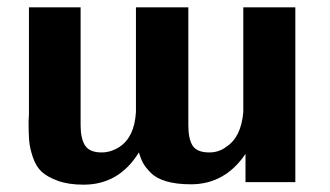

<svg xmlns="http://www.w3.org/2000/svg" viewBox="-20 -492 901 524"><path d="M786 -472V5H650V-72Q594 11 501 11Q462 11 434.5 3Q407 -5 392 -20Q377 -35 370.5 -47Q364 -59 359 -76Q305 12 208 12Q167 12 138 1.5Q109 -9 93.5 -23.5Q78 -38 69.5 -63.5Q61 -89 59.5 -109Q58 -129 58 -161Q58 -164 58.5 -170Q59 -176 59 -179V-472H200V-150Q200 -115 211.5 -96Q223 -77 254 -76Q281 -75 306 -91Q347 -118 351 -186V-472H494V-150Q494 -114 505 -95.5Q516 -77 548 -76Q576 -75 597 -91Q638 -117 644 -186V-187V-472Z"/></svg>

Font: Coval
Style: Heavy
Weight: 900
Foundry: Context Ltd
Version: Version 001.000